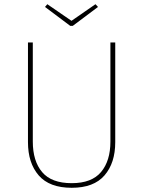

<svg xmlns="http://www.w3.org/2000/svg" viewBox="-20 -883 680 913"><path d="M434 -863 446 -850 326 -760H314L194 -850L205 -863L320 -784ZM528 -681V-207Q528 -108 477 -49Q426 10 321 10Q215 10 164 -49Q113 -108 113 -207V-681H136V-210Q136 -117 180.5 -64.5Q225 -12 321 -12Q416 -12 460.5 -65Q505 -118 505 -210V-681Z"/></svg>

Font: FiraGO Thin
Style: Regular
Weight: 100
Designer: bBox Type
Foundry: bBox Type GmbH
Version: Version 1.001;PS 001.001;hotconv 1.0.88;makeotf.lib2.5.64775